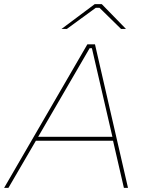

<svg xmlns="http://www.w3.org/2000/svg" viewBox="-49 -916 707 936"><path d="M-29 0H-8L126 -230H502L555 0H575L414 -700H377ZM251 -775H277L418 -878H436L541 -775H565L447 -896H413ZM137 -249 388 -681H399L499 -249Z"/></svg>

Font: Fixel Display 20240404 Thin
Style: Italic
Weight: 100
Italic angle: -10°
Designer: AlfaBravo + MacPaw
Foundry: Kyrylo Tkachov, Marchela Mozhyna, Serhii Makarenko, Maria Weinstein, Zakhar Kryvoshyya
Version: Version 1.211;Glyphs 3.2 (3225)